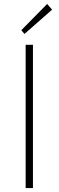

<svg xmlns="http://www.w3.org/2000/svg" viewBox="-20 -953 297 973"><path d="M110 -726H147V0H110ZM88 -800 219 -933 244 -904 104 -781Z"/></svg>

Font: Noto Sans CJK TC Thin
Style: Regular
Weight: 250
Designer: Ryoko NISHIZUKA ???? (kana & ideographs); Paul D. Hunt (Latin, Greek & Cyrillic); Wenlong ZHANG ??? (bopomofo); Sandoll 
Foundry: Adobe Systems Incorporated
Version: Version 1.004 January 19, 2016